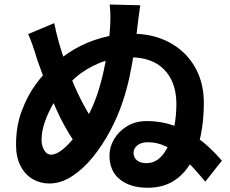

<svg xmlns="http://www.w3.org/2000/svg" viewBox="-20 -818 1040 868"><path d="M614.1 -794.1Q609.8 -768.3 606.9 -743.1Q604 -717.9 602 -704Q596.6 -653.1 587.6 -593.1Q578.7 -533 565.9 -472.7Q553.1 -412.4 535.2 -359.9Q513.4 -292.7 478 -226.4Q442.6 -160.2 398.8 -106.5Q355 -52.8 304.9 -20.7Q254.8 11.5 203.3 11.5Q162.4 11.5 128 -8.3Q93.6 -28 73.1 -67.4Q52.5 -106.7 52.5 -163.9Q52.5 -248.7 78.7 -317.8Q104.9 -387 142.8 -438.3Q174.6 -481.8 217.8 -522.3Q261 -562.9 315.7 -595.1Q370.4 -627.3 437 -646.3Q503.5 -665.2 581.5 -665.2Q649.6 -665.2 707.8 -643.3Q766 -621.4 809.5 -580.7Q853 -539.9 877.3 -482.2Q901.5 -424.5 901.5 -352Q901.5 -274.9 887.5 -205.7Q873.5 -136.5 843.1 -83.1Q812.6 -29.7 764.3 0.5Q715.9 30.8 647.2 30.8Q569.2 30.8 522.1 -6.9Q474.9 -44.5 474.9 -115Q474.9 -153.2 495.8 -188.9Q516.6 -224.5 554.6 -247.6Q592.5 -270.7 643.7 -270.7Q702.6 -270.7 753.4 -254.4Q804.1 -238 846.8 -211.5Q889.5 -185 923.6 -153.4Q957.6 -121.8 983.1 -91.8L908.1 3.3Q888.3 -20.7 861.1 -51.2Q833.8 -81.8 800.7 -109.9Q767.5 -137.9 729.3 -156.5Q691.1 -175 648.3 -175Q618.4 -175 601.1 -160.9Q583.8 -146.8 583.8 -127.7Q583.8 -106.1 598.9 -93.3Q614 -80.5 641.8 -80.5Q676.2 -80.5 701.7 -103.5Q727.2 -126.5 743.8 -165.3Q760.5 -204.2 768.9 -251.7Q777.4 -299.1 777.4 -347.9Q777.4 -399.1 762.7 -438.5Q747.9 -478 720.7 -505Q693.5 -532 655.8 -545.3Q618 -558.7 572 -558.7Q492.1 -558.7 429.9 -533.3Q367.7 -508 321.5 -467.4Q275.2 -426.8 241 -379.8Q220.9 -351.9 204.3 -318.4Q187.6 -284.8 177.7 -251Q167.9 -217.1 167.9 -185.9Q167.9 -159.6 179.5 -139.3Q191.2 -118.9 210.9 -118.9Q233.5 -118.9 262 -141.3Q290.4 -163.6 319.7 -201.9Q349 -240.2 375.3 -289.2Q401.7 -338.1 419.6 -391.3Q436.6 -442.2 449.3 -500.1Q462 -558.1 469.4 -613.2Q476.8 -668.3 478.4 -707.6Q479.6 -740.6 478.9 -757.9Q478.1 -775.1 476.1 -797.6ZM225.2 -713.3Q233.7 -670.3 246.5 -625.2Q259.4 -580.1 274.7 -537.2Q290 -494.2 305.2 -456.7Q320.4 -419.3 334.5 -390.6Q362 -333.4 388 -292.7Q413.9 -252 443.4 -214.2L365 -115.5Q348.2 -134.5 330.1 -158.1Q312 -181.7 292.9 -212.9Q273.9 -244.2 252.8 -285.1Q235.1 -321.4 216.2 -366.9Q197.3 -412.4 180.2 -459.5Q163.1 -506.6 149 -546Q143.2 -564 138.5 -579.8Q133.8 -595.5 126.7 -615.3Q119.7 -635.2 107.6 -664.1Z"/></svg>

Font: Noto Sans TC Thin
Style: Regular
Weight: 100
Designer: Ryoko NISHIZUKA 西塚涼子 (kana, bopomofo & ideographs); Paul D. Hunt (Latin, Greek & Cyrillic); Sandoll Communications 산돌커뮤니
Foundry: Adobe
Version: Version 2.004-H2;hotconv 1.0.118;makeotfexe 2.5.65603